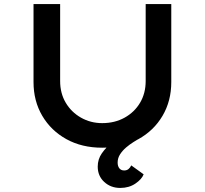

<svg xmlns="http://www.w3.org/2000/svg" viewBox="-20 -721 1008 945"><path d="M572 204Q525 204 493 174.5Q461 145 461 99Q461 63 481 34Q501 5 530.5 -19Q560 -43 591 -61Q622 -79 643 -93L668 -41Q655 -33 636.5 -21.5Q618 -10 600.5 5Q583 20 571 38.5Q559 57 559 79Q559 97 567.5 107.5Q576 118 591 118Q604 118 612.5 111Q621 104 626 93L687 137Q678 161 646.5 182.5Q615 204 572 204ZM483 6Q383 6 307 -36Q231 -78 188 -151Q145 -224 145 -317V-701H276V-322Q276 -262 303.5 -215.5Q331 -169 378.5 -142Q426 -115 483 -115Q545 -115 593.5 -142Q642 -169 669.5 -215.5Q697 -262 697 -322V-701H823V-317Q823 -224 780 -151Q737 -78 661 -36Q585 6 483 6Z"/></svg>

Font: Lexend Peta Medium
Style: Regular
Weight: 500
Designer: Bonnie Shaver-Troup, Thomas Jockin
Foundry: Lexend
Version: Version 1.007